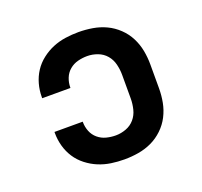

<svg xmlns="http://www.w3.org/2000/svg" viewBox="-99 -640 798 760"><g transform="rotate(-20 300.0 -260.0)"><path d="M303 8Q275 8 247.5 4Q220 0 194.5 -10.5Q169 -21 146.5 -38.5Q124 -56 109 -79Q94 -102 86.5 -129Q79 -156 79 -184V-189H198V-187Q198 -167 205.5 -148Q213 -129 228.5 -116Q244 -103 263.5 -98Q283 -93 303 -93Q325 -93 346.5 -101Q368 -109 382.5 -126Q397 -143 402.5 -165.5Q408 -188 408 -210V-310Q408 -332 402.5 -354.5Q397 -377 382.5 -394Q368 -411 346.5 -419Q325 -427 303 -427Q283 -427 263.5 -422Q244 -417 228.5 -404Q213 -391 205.5 -372Q198 -353 198 -333V-331H79V-336Q79 -364 86.5 -391Q94 -418 109 -441Q124 -464 146.5 -481.5Q169 -499 194.5 -509.5Q220 -520 247.5 -524Q275 -528 303 -528Q333 -528 362.5 -523Q392 -518 418.5 -505.5Q445 -493 467 -472Q489 -451 502.5 -424.5Q516 -398 521.5 -369Q527 -340 527 -310V-210Q527 -180 521.5 -151Q516 -122 502.5 -95.5Q489 -69 467 -48Q445 -27 418.5 -14.5Q392 -2 362.5 3Q333 8 303 8Z"/></g></svg>

Font: Iosevka Extended
Style: Bold
Weight: 700
Width: 7
Monospace: yes
Designer: Belleve Invis
Foundry: Belleve Invis
Version: Version 32.5.0; ttfautohint (v1.8.4)